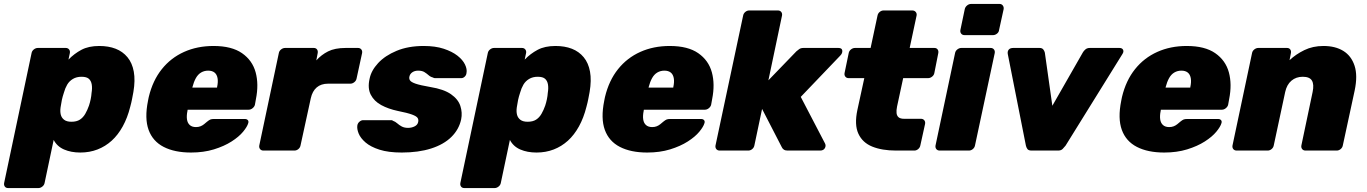

<svg xmlns="http://www.w3.org/2000/svg" viewBox="-66 -763 6929 973"><path d="M-25 190Q-36 190 -41.5 182.5Q-47 175 -45 164L94 -494Q96 -505 105.5 -512.5Q115 -520 126 -520H267Q278 -520 284 -512.5Q290 -505 288 -494L281 -461Q310 -491 346.5 -510.5Q383 -530 437 -530Q484 -530 520 -516Q556 -502 580 -473Q604 -444 612 -400Q620 -356 610 -297Q606 -276 603 -260Q600 -244 594 -222Q580 -166 556 -122.5Q532 -79 500 -50Q468 -21 428 -5.5Q388 10 341 10Q294 10 258.5 -5.5Q223 -21 206 -54L160 164Q158 175 148.5 182.5Q139 190 129 190ZM296 -146Q322 -146 338.5 -156.5Q355 -167 366 -186Q377 -205 385 -228Q390 -243 393.5 -260Q397 -277 398 -292Q402 -316 399 -334.5Q396 -353 384.5 -363.5Q373 -374 347 -374Q322 -374 303.5 -363Q285 -352 274.5 -334Q264 -316 258 -294Q251 -273 247.5 -256.5Q244 -240 241 -219Q238 -198 242 -182Q246 -166 259 -156Q272 -146 296 -146Z M902 10Q819 10 763.5 -18.5Q708 -47 687 -105Q666 -163 684 -252Q685 -256 686 -262.5Q687 -269 688 -272Q708 -355 754 -412.5Q800 -470 867 -500Q934 -530 1016 -530Q1108 -530 1160.5 -493.5Q1213 -457 1229.5 -396.5Q1246 -336 1231 -261L1226 -233Q1224 -223 1214.5 -215Q1205 -207 1194 -207H885Q885 -207 884.5 -205Q884 -203 884 -201Q879 -177 881.5 -158.5Q884 -140 895.5 -129.5Q907 -119 927 -119Q940 -119 950 -123Q960 -127 968 -133.5Q976 -140 983 -146Q994 -155 1000.5 -157.5Q1007 -160 1018 -160H1175Q1185 -160 1190 -154Q1195 -148 1192 -139Q1187 -121 1166 -95.5Q1145 -70 1107.5 -46Q1070 -22 1018 -6Q966 10 902 10ZM909 -319H1034V-321Q1040 -348 1036.5 -367Q1033 -386 1021 -395.5Q1009 -405 989 -405Q969 -405 953 -395.5Q937 -386 926.5 -367Q916 -348 909 -321Z M1269 0Q1258 0 1252 -7.5Q1246 -15 1248 -26L1347 -494Q1349 -505 1358.5 -512.5Q1368 -520 1379 -520H1524Q1535 -520 1540.5 -512.5Q1546 -505 1544 -494L1537 -457Q1562 -485 1596.5 -502.5Q1631 -520 1686 -520H1748Q1759 -520 1765 -512.5Q1771 -505 1769 -494L1741 -365Q1739 -354 1729.5 -346.5Q1720 -339 1710 -339H1597Q1561 -339 1539 -320Q1517 -301 1509 -265L1457 -26Q1455 -15 1446 -7.5Q1437 0 1426 0Z M1970 10Q1902 10 1857 -4.5Q1812 -19 1786.5 -41Q1761 -63 1751.5 -86.5Q1742 -110 1745 -128Q1747 -139 1756 -146.5Q1765 -154 1774 -154H1918Q1920 -154 1921.5 -153.5Q1923 -153 1925 -151Q1937 -147 1947 -138Q1957 -129 1970 -122Q1983 -115 2002 -115Q2020 -115 2035 -122.5Q2050 -130 2053 -144Q2056 -156 2050.5 -165Q2045 -174 2022 -182.5Q1999 -191 1949 -201Q1902 -211 1866 -230.5Q1830 -250 1813 -283Q1796 -316 1807 -364Q1815 -405 1850 -443Q1885 -481 1944 -505.5Q2003 -530 2081 -530Q2140 -530 2182.5 -516Q2225 -502 2252 -481Q2279 -460 2290.5 -436Q2302 -412 2298 -393Q2297 -382 2289 -374.5Q2281 -367 2272 -367H2140Q2137 -367 2134 -367.5Q2131 -368 2129 -370Q2116 -373 2106.5 -381.5Q2097 -390 2085 -397.5Q2073 -405 2053 -405Q2036 -405 2024 -397Q2012 -389 2009 -376Q2006 -365 2011.5 -356Q2017 -347 2040 -339Q2063 -331 2115 -322Q2183 -311 2219.5 -285.5Q2256 -260 2267 -226Q2278 -192 2271 -158Q2260 -107 2221.5 -69Q2183 -31 2119 -10.5Q2055 10 1970 10Z M2287 190Q2276 190 2270.5 182.5Q2265 175 2267 164L2406 -494Q2408 -505 2417.5 -512.5Q2427 -520 2438 -520H2579Q2590 -520 2596 -512.5Q2602 -505 2600 -494L2593 -461Q2622 -491 2658.5 -510.5Q2695 -530 2749 -530Q2796 -530 2832 -516Q2868 -502 2892 -473Q2916 -444 2924 -400Q2932 -356 2922 -297Q2918 -276 2915 -260Q2912 -244 2906 -222Q2892 -166 2868 -122.5Q2844 -79 2812 -50Q2780 -21 2740 -5.5Q2700 10 2653 10Q2606 10 2570.5 -5.5Q2535 -21 2518 -54L2472 164Q2470 175 2460.5 182.5Q2451 190 2441 190ZM2608 -146Q2634 -146 2650.5 -156.5Q2667 -167 2678 -186Q2689 -205 2697 -228Q2702 -243 2705.5 -260Q2709 -277 2710 -292Q2714 -316 2711 -334.5Q2708 -353 2696.5 -363.5Q2685 -374 2659 -374Q2634 -374 2615.5 -363Q2597 -352 2586.5 -334Q2576 -316 2570 -294Q2563 -273 2559.5 -256.5Q2556 -240 2553 -219Q2550 -198 2554 -182Q2558 -166 2571 -156Q2584 -146 2608 -146Z M3214 10Q3131 10 3075.5 -18.5Q3020 -47 2999 -105Q2978 -163 2996 -252Q2997 -256 2998 -262.5Q2999 -269 3000 -272Q3020 -355 3066 -412.5Q3112 -470 3179 -500Q3246 -530 3328 -530Q3420 -530 3472.5 -493.5Q3525 -457 3541.5 -396.5Q3558 -336 3543 -261L3538 -233Q3536 -223 3526.5 -215Q3517 -207 3506 -207H3197Q3197 -207 3196.5 -205Q3196 -203 3196 -201Q3191 -177 3193.5 -158.5Q3196 -140 3207.5 -129.5Q3219 -119 3239 -119Q3252 -119 3262 -123Q3272 -127 3280 -133.5Q3288 -140 3295 -146Q3306 -155 3312.5 -157.5Q3319 -160 3330 -160H3487Q3497 -160 3502 -154Q3507 -148 3504 -139Q3499 -121 3478 -95.5Q3457 -70 3419.5 -46Q3382 -22 3330 -6Q3278 10 3214 10ZM3221 -319H3346V-321Q3352 -348 3348.5 -367Q3345 -386 3333 -395.5Q3321 -405 3301 -405Q3281 -405 3265 -395.5Q3249 -386 3238.5 -367Q3228 -348 3221 -321Z M3581 0Q3570 0 3564 -7.5Q3558 -15 3560 -26L3700 -684Q3702 -695 3711 -702.5Q3720 -710 3731 -710H3876Q3887 -710 3893 -702.5Q3899 -695 3897 -684L3828 -356L3970 -503Q3976 -508 3984 -514Q3992 -520 4006 -520H4183Q4201 -520 4202.5 -506.5Q4204 -493 4192 -481L3992 -272L4115 -36Q4121 -24 4114 -12Q4107 0 4090 0H3925Q3913 0 3906 -5Q3899 -10 3896 -17L3796 -211L3757 -26Q3755 -15 3746 -7.5Q3737 0 3726 0Z M4475 0Q4404 0 4354.5 -20Q4305 -40 4284 -85.5Q4263 -131 4279 -206L4314 -367H4235Q4224 -367 4218 -374.5Q4212 -382 4214 -393L4235 -494Q4237 -505 4246.5 -512.5Q4256 -520 4267 -520H4346L4381 -684Q4383 -695 4392 -702.5Q4401 -710 4412 -710H4557Q4568 -710 4574.5 -702.5Q4581 -695 4579 -684L4544 -520H4669Q4680 -520 4685.5 -512.5Q4691 -505 4689 -494L4669 -393Q4667 -382 4657.5 -374.5Q4648 -367 4637 -367H4511L4480 -223Q4476 -204 4477.5 -190Q4479 -176 4488 -168.5Q4497 -161 4516 -161H4601Q4612 -161 4618 -153.5Q4624 -146 4622 -135L4598 -26Q4596 -15 4587 -7.5Q4578 0 4568 0Z M4696 0Q4685 0 4679 -7.5Q4673 -15 4675 -26L4774 -494Q4776 -505 4785.5 -512.5Q4795 -520 4806 -520H4954Q4965 -520 4971 -512.5Q4977 -505 4975 -494L4875 -26Q4873 -15 4864 -7.5Q4855 0 4844 0ZM4822 -585Q4811 -585 4805 -592.5Q4799 -600 4801 -611L4823 -716Q4825 -727 4834.5 -735Q4844 -743 4855 -743H5000Q5010 -743 5016 -735Q5022 -727 5020 -716L4997 -611Q4996 -600 4986.5 -592.5Q4977 -585 4966 -585Z M5162 0Q5146 0 5140.5 -8Q5135 -16 5133 -25L5041 -490Q5039 -503 5046 -511.5Q5053 -520 5069 -520H5202Q5215 -520 5221 -512.5Q5227 -505 5229 -496L5267 -227L5422 -498Q5426 -505 5434.5 -512.5Q5443 -520 5457 -520H5607Q5621 -520 5625.5 -510.5Q5630 -501 5622 -489L5334 -25Q5327 -16 5319 -8Q5311 0 5296 0Z M5834 10Q5751 10 5695.5 -18.5Q5640 -47 5619 -105Q5598 -163 5616 -252Q5617 -256 5618 -262.5Q5619 -269 5620 -272Q5640 -355 5686 -412.5Q5732 -470 5799 -500Q5866 -530 5948 -530Q6040 -530 6092.5 -493.5Q6145 -457 6161.5 -396.5Q6178 -336 6163 -261L6158 -233Q6156 -223 6146.5 -215Q6137 -207 6126 -207H5817Q5817 -207 5816.5 -205Q5816 -203 5816 -201Q5811 -177 5813.5 -158.5Q5816 -140 5827.5 -129.5Q5839 -119 5859 -119Q5872 -119 5882 -123Q5892 -127 5900 -133.5Q5908 -140 5915 -146Q5926 -155 5932.5 -157.5Q5939 -160 5950 -160H6107Q6117 -160 6122 -154Q6127 -148 6124 -139Q6119 -121 6098 -95.5Q6077 -70 6039.5 -46Q6002 -22 5950 -6Q5898 10 5834 10ZM5841 -319H5966V-321Q5972 -348 5968.5 -367Q5965 -386 5953 -395.5Q5941 -405 5921 -405Q5901 -405 5885 -395.5Q5869 -386 5858.5 -367Q5848 -348 5841 -321Z M6201 0Q6190 0 6184 -7.5Q6178 -15 6180 -26L6279 -494Q6281 -505 6290.5 -512.5Q6300 -520 6311 -520H6456Q6467 -520 6472.5 -512.5Q6478 -505 6476 -494L6469 -458Q6501 -488 6544 -509Q6587 -530 6641 -530Q6701 -530 6741.5 -505Q6782 -480 6798.5 -430Q6815 -380 6799 -304L6739 -26Q6737 -15 6728 -7.5Q6719 0 6708 0H6550Q6539 0 6533 -7.5Q6527 -15 6529 -26L6586 -297Q6594 -335 6582.5 -354.5Q6571 -374 6536 -374Q6502 -374 6478.5 -354Q6455 -334 6447 -297L6389 -26Q6387 -15 6378 -7.5Q6369 0 6358 0Z"/></svg>

Font: Rubik ExtraBold
Style: Italic
Weight: 800
Italic angle: -12°
Designer: Hubert and Fischer
Foundry: Hubert and Fischer
Version: Version 2.300;gftools[0.9.30]